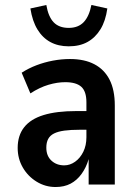

<svg xmlns="http://www.w3.org/2000/svg" viewBox="-20 -741 546 771"><path d="M203 10Q162 10 127 -11.5Q92 -33 71.5 -68.5Q51 -104 51 -147Q51 -197 77 -230Q103 -263 155 -279Q207 -295 286 -295H341V-220H302Q264 -220 238.5 -216.5Q213 -213 197 -205Q181 -197 173.5 -183Q166 -169 166 -148Q166 -115 186.5 -96Q207 -77 238 -77Q261 -77 281.5 -91.5Q302 -106 314.5 -131.5Q327 -157 327 -190V-330Q327 -374 306.5 -392.5Q286 -411 242 -411Q210 -411 174.5 -400.5Q139 -390 102 -366L67 -449Q95 -467 126.5 -479Q158 -491 192.5 -497.5Q227 -504 261 -504Q319 -504 359 -483Q399 -462 420 -421Q441 -380 441 -317V0H336V-102Q326 -68 307.5 -42.5Q289 -17 263.5 -3.5Q238 10 203 10ZM256 -555Q214 -555 182.5 -572Q151 -589 130.5 -622.5Q110 -656 102 -707L166 -721Q174 -674 195.5 -651.5Q217 -629 256 -629Q294 -629 316 -652Q338 -675 347 -721L411 -707Q404 -657 383.5 -623.5Q363 -590 331.5 -572.5Q300 -555 256 -555Z"/></svg>

Font: Nunito Sans 10pt Condensed
Style: Bold
Weight: 700
Width: 3
Designer: Vernon Adams
Foundry: Vernon Adams
Version: Version 3.101;gftools[0.9.27]